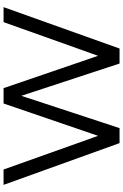

<svg xmlns="http://www.w3.org/2000/svg" viewBox="173 -863 690 1076"><g transform="rotate(-90 518.0 -325.0)"><path d="M254 0 20 -650H106L307 -86H283L476 -650H562L755 -86H731L932 -650H1016L784 0H700L508 -584H530L338 0Z"/></g></svg>

Font: Syne
Style: Regular
Weight: 400
Designer: Lucas Descroix
Foundry: Bonjour Monde
Version: Version 2.200